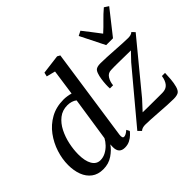

<svg xmlns="http://www.w3.org/2000/svg" viewBox="-168 -1114 1410 1410"><g transform="rotate(-45 537.0 -409.0)"><path d="M458 -87Q453.5 -51 471.5 -51Q490 -51 518.5 -76L531 -52Q525.5 -44 510.2 -29Q495 -14 472 -2Q449 10 419.5 10Q358.5 10 359 -56.5L360 -83.5Q337.5 -49 294.5 -19.5Q251.5 10 195 10Q140.5 10 104.8 -16.8Q69 -43.5 51.2 -89.8Q33.5 -136 33.5 -195Q33.5 -257 54 -321Q74.5 -385 114.5 -439.2Q154.5 -493.5 213.8 -526.5Q273 -559.5 350.5 -559.5Q368 -559.5 387.2 -556.5Q406.5 -553.5 423 -548.5L451.5 -749L383 -766.5L390.5 -798L541 -817L562.5 -805ZM413.5 -487Q400.5 -498 381 -504Q361.5 -510 340.5 -510Q288 -510 250.2 -480.2Q212.5 -450.5 188.5 -403Q164.5 -355.5 153 -301.2Q141.5 -247 141.5 -198Q141.5 -128.5 164 -90.2Q186.5 -52 227 -52Q256 -52 282.5 -66Q309 -80 329.8 -101.8Q350.5 -123.5 362 -146ZM955 -464.5Q939 -464.5 909 -465Q879 -465.5 845.5 -466Q812 -466.5 785.2 -466.5Q758.5 -466.5 749.5 -465.5Q718.5 -465 701.2 -437.8Q684 -410.5 681.5 -376H648.5Q647 -392.5 648.2 -417.8Q649.5 -443 653.5 -469.8Q657.5 -496.5 665 -517.5Q672.5 -538.5 684 -546Q690 -550 700.8 -553Q711.5 -556 730 -556Q757.5 -556 795.2 -554Q833 -552 873 -549.5Q913 -547 948 -545Q983 -543 1005 -543Q1019 -543 1030.5 -545.8Q1042 -548.5 1053 -557.5L1074.5 -534.5L763.5 -157L694.5 -82Q715 -81.5 744.5 -81.2Q774 -81 805 -80.8Q836 -80.5 861 -80.5Q886 -80.5 897.5 -80.5Q936.5 -80.5 956.8 -104.5Q977 -128.5 983 -170.5H1015.5Q1015 -143 1012 -107.2Q1009 -71.5 1000.8 -41.5Q992.5 -11.5 976.5 -0.5Q970 3.5 957.2 6.8Q944.5 10 925.5 10Q897.5 10 858.2 7.8Q819 5.5 777.5 2.5Q736 -0.5 700.2 -2.5Q664.5 -4.5 643 -4.5Q629.5 -4.5 617 -1Q604.5 2.5 594.5 11.5L570 -13L895 -401.5ZM759 -810.5 795 -829Q820 -797 846 -763.5Q872 -730 898 -695.5Q934.5 -728.5 966.8 -762Q999 -795.5 1038.5 -829L1072 -807L925 -620.5H854Z"/></g></svg>

Font: Merriweather Text Regular
Style: Italic
Weight: 400
Italic angle: -7.8°
Designer: Eben Sorkin
Foundry: Eben Sorkin
Version: Version 2.100; ttfautohint (v1.7.19-72a1) -l 8 -r 50 -G 200 